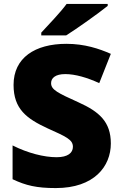

<svg xmlns="http://www.w3.org/2000/svg" viewBox="-20 -947 617 977"><path d="M528 -917V-927H319C286 -882 224 -818 190 -781V-767H317C371 -801 481 -879 528 -917ZM544 -217C544 -328 484 -379 380 -426C274 -474 240 -490 240 -524C240 -550 262 -570 312 -570C363 -570 424 -552 485 -524L544 -673C485 -699 411 -724 318 -724C158 -724 49 -653 49 -515C49 -392 116 -343 222 -294C315 -252 351 -237 351 -200C351 -169 325 -147 268 -147C204 -147 121 -168 44 -207V-35C112 -3 166 10 264 10C459 10 544 -100 544 -217Z"/></svg>

Font: Noto Sans Gurmukhi Black
Style: Regular
Weight: 900
Designer: Jelle Bosma - Monotype Design Team
Foundry: Monotype Imaging Inc.
Version: Version 2.004